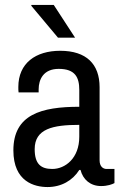

<svg xmlns="http://www.w3.org/2000/svg" viewBox="-20 -743 496 775"><path d="M214 -591H283L197 -723H107L106 -720ZM223 -538C124 -538 54 -488 54 -392C54 -383 54 -376 55 -370H136V-382C136 -422 155 -465 217 -465C284 -465 300 -430 300 -380V-312C147 -312 34 -281 34 -136C34 -9 120 12 172 12C227 12 273 -14 300 -57H305C315 -18 345 8 388 8C414 8 433 1 442 -4V-61H410C396 -61 382 -71 382 -96V-391C382 -484 329 -538 223 -538ZM300 -239V-191C300 -104 243 -61 191 -61C145 -61 120 -81 120 -141C120 -223 193 -239 300 -239Z"/></svg>

Font: Archivo Narrow
Style: Regular
Weight: 400
Designer: Hector Gatti
Foundry: Omnibus-Type
Version: Version 1.003;PS 001.003;hotconv 1.0.70;makeotf.lib2.5.58329